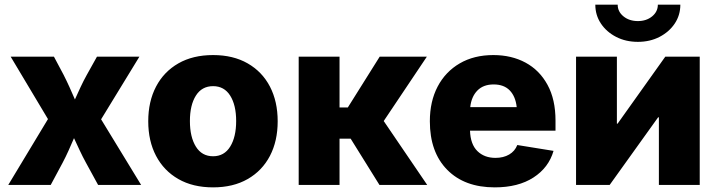

<svg xmlns="http://www.w3.org/2000/svg" viewBox="-20 -787 3053 817"><path d="M15.1 0 184.1 -280.3 25.4 -545.9H209.5L250.5 -468.8Q263.7 -442.9 275.6 -416.5Q287.6 -390.1 298.8 -363.8Q310.5 -390.1 323 -416.7Q335.4 -443.4 349.6 -468.8L392.6 -545.9H573.2L410.2 -279.3L580.6 0H397.5L346.2 -93.8Q332 -119.6 319.6 -146.2Q307.1 -172.9 294.9 -199.2Q283.7 -172.9 271.7 -146.2Q259.8 -119.6 246.1 -93.8L195.8 0Z M886.7 10.3Q800.8 10.3 739 -25.1Q677.2 -60.5 644 -123.8Q610.8 -187 610.8 -271Q610.8 -355 644 -418.5Q677.2 -481.9 739 -517.3Q800.8 -552.7 886.7 -552.7Q972.2 -552.7 1033.9 -517.3Q1095.7 -481.9 1128.7 -418.5Q1161.6 -355 1161.6 -271Q1161.6 -187 1128.7 -123.8Q1095.7 -60.5 1033.9 -25.1Q972.2 10.3 886.7 10.3ZM886.7 -122.1Q934.1 -122.1 959.5 -163.1Q984.9 -204.1 984.9 -272Q984.9 -339.8 959.5 -380.1Q934.1 -420.4 886.7 -420.4Q838.9 -420.4 813.5 -380.1Q788.1 -339.8 788.1 -272Q788.1 -204.1 813.5 -163.1Q838.9 -122.1 886.7 -122.1Z M1251 0V-545.9H1424.8V-329.6H1460L1595.7 -545.9H1796.4L1612.8 -272L1797.9 0H1594.7L1472.2 -196.8H1424.8V0Z M2085.4 10.3Q1956.5 10.3 1882.8 -64.7Q1809.1 -139.6 1809.1 -271Q1809.1 -355.5 1842.3 -418.7Q1875.5 -481.9 1936.3 -517.3Q1997.1 -552.7 2079.1 -552.7Q2156.7 -552.7 2216.3 -520.5Q2275.9 -488.3 2309.8 -426Q2343.8 -363.8 2343.8 -273.9V-231H1980Q1981.9 -172.9 2011.5 -144Q2041 -115.2 2088.4 -115.2Q2122.1 -115.2 2146.5 -129.4Q2170.9 -143.6 2181.2 -169.9L2335.4 -145Q2314.9 -73.7 2250 -31.7Q2185.1 10.3 2085.4 10.3ZM1981 -331.1H2178.7Q2173.8 -376.5 2149.2 -402.1Q2124.5 -427.7 2080.6 -427.7Q2036.6 -427.7 2011.2 -401.6Q1985.8 -375.5 1981 -331.1Z M2957.5 0H2783.7V-287.6H2780.3L2574.2 0H2431.2V-545.9H2605V-260.7H2607.9L2811 -545.9H2957.5ZM2694.3 -608.9Q2642.6 -608.9 2601.6 -630.1Q2560.5 -651.4 2536.9 -687Q2513.2 -722.7 2513.2 -767.1H2608.4Q2608.4 -737.3 2633.1 -717.3Q2657.7 -697.3 2694.3 -697.3Q2730.5 -697.3 2754.9 -717.3Q2779.3 -737.3 2779.3 -767.1H2875Q2875 -722.7 2851.3 -687Q2827.6 -651.4 2786.6 -630.1Q2745.6 -608.9 2694.3 -608.9Z"/></svg>

Font: Inter Extra Bold
Style: Regular
Weight: 800
Designer: Rasmus Andersson
Foundry: rsms
Version: Version 4.000;git-3c8e0fc